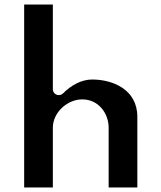

<svg xmlns="http://www.w3.org/2000/svg" viewBox="-20 -855 713 850"><path d="M87 -25H214V-290C214 -356.7 277.5 -415 344 -415C417.8 -415 461 -351.3 461 -290V-25H588V-338C588 -460.3 477.1 -503 388 -503C340.9 -503 295.7 -478.3 258.7 -441.3C254.8 -437.4 247.8 -434 241 -434H239C228.3 -434 214 -443.9 214 -459V-835H87Z"/></svg>

Font: Hussar Ekologiczny
Style: Regular
Weight: 400
Foundry: Cannot Into Space Fonts
Version: Version 0.97